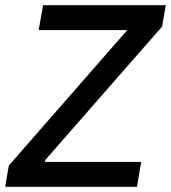

<svg xmlns="http://www.w3.org/2000/svg" viewBox="-26 -720 659 740"><path d="M-6 0H502L518 -96H147L149 -104L599 -618L613 -700H140L123 -604H462L461 -600L8 -82Z"/></svg>

Font: Fixel Display 20240404 Medium
Style: Italic
Weight: 500
Italic angle: -10°
Designer: AlfaBravo + MacPaw
Foundry: Kyrylo Tkachov, Marchela Mozhyna, Serhii Makarenko, Maria Weinstein, Zakhar Kryvoshyya
Version: Version 1.211;Glyphs 3.2 (3225)